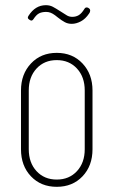

<svg xmlns="http://www.w3.org/2000/svg" viewBox="-20 -713 438 741"><path d="M61 -137V-364Q61 -427 99.5 -468Q138 -509 199 -509Q260 -509 298.5 -468Q337 -427 337 -364V-137Q337 -73 298.5 -32.5Q260 8 199 8Q138 8 99.5 -32.5Q61 -73 61 -137ZM307 -137V-364Q307 -416 277 -448.5Q247 -481 199 -481Q151 -481 121 -448.5Q91 -416 91 -364V-137Q91 -85 121 -52.5Q151 -20 199 -20Q247 -20 277 -52.5Q307 -85 307 -137ZM204 -645Q202 -647 192.5 -654Q183 -661 175 -664Q167 -667 158 -667Q142 -667 131 -661.5Q120 -656 109 -639Q103 -630 95 -636L92 -638Q84 -643 90 -652Q116 -693 157 -693Q172 -693 183.5 -687Q195 -681 212 -670Q230 -658 239 -653Q248 -648 259 -648Q273 -648 284 -654.5Q295 -661 306 -679Q308 -683 312 -684Q316 -685 320 -683L323 -681Q328 -678 328 -672Q328 -666 324 -661Q310 -640 292 -630.5Q274 -621 257 -621Q242 -621 230 -627.5Q218 -634 204 -645Z"/></svg>

Font: Barlow Condensed Thin
Style: Regular
Weight: 250
Width: 3
Designer: Jeremy Tribby
Foundry: Tribby Type
Version: Version 1.408